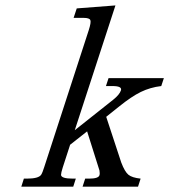

<svg xmlns="http://www.w3.org/2000/svg" viewBox="-20 -702 636 722"><path d="M314.9 -30.3Q350.1 -30.3 354 -43Q356 -49.3 354 -61L307.6 -208L243.7 -157.7L215.8 -71.8Q209.5 -51.8 209.5 -44.4Q210 -30.3 254.4 -30.3H265.1L255.4 0H60.1L69.8 -30.3H81.1Q125 -30.3 134.8 -44.9Q139.6 -52.2 146.5 -74.2L313.5 -587.9Q323.2 -617.7 319.8 -626.2Q316.4 -634.8 294.4 -634.8H256.8L268.6 -670.4L414.1 -681.6L261.2 -212.4L405.3 -326.7Q429.7 -346.2 434.8 -362.3Q439.9 -378.4 402.8 -378.4H378.4L388.2 -408.2H596.2L586.4 -378.4Q544.9 -373.5 509.5 -356.2Q474.1 -338.9 427.7 -301.3L379.4 -262.7L436 -90.8Q449.2 -56.2 462.9 -44.9Q476.6 -33.7 508.8 -30.3L499 0H290.5L300.3 -30.3Z"/></svg>

Font: RIT Rachana
Style: Italic
Weight: 400
Designer: Hussain KH
Version: 1.5.2